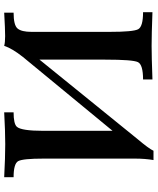

<svg xmlns="http://www.w3.org/2000/svg" viewBox="60 -793 738 898"><g transform="rotate(-90 429.0 -344.0)"><path d="M172.9 4.9H129.4Q136.2 -34.7 136.2 -82V-508.8Q136.2 -606 124.5 -627.7Q112.8 -649.4 49.3 -649.4V-693.4Q143.1 -688.5 203.6 -688.5Q263.2 -688.5 352.5 -693.4V-649.4Q298.8 -649.4 285.2 -634.3Q266.1 -613.8 266.1 -509.3V-186.5L611.3 -605.5Q651.4 -656.2 663.6 -693.4Q679.2 -689 709 -689Q741.2 -689 818.8 -693.4V-649.4Q759.8 -649.4 744.4 -630.6Q729 -611.8 729 -566.4V-199.2Q729 -89.8 741.2 -66.9Q753.4 -43.9 820.8 -43.9V0Q716.8 -3.9 663.6 -3.9Q612.3 -3.9 506.3 0V-43.9Q575.7 -43.9 587.4 -67.9Q599.1 -91.8 599.1 -220.7V-528.3L230 -72.8Q182.1 -16.1 172.9 4.9Z"/></g></svg>

Font: Kelvinch
Style: Bold
Weight: 700
Designer: Paul James Miller
Foundry: High-Logic / Made with FontCreator
Version: Version 3.501;March 28, 2021;FontCreator 13.0.0.2683 64-bit